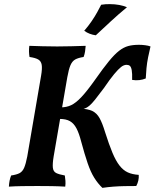

<svg xmlns="http://www.w3.org/2000/svg" viewBox="-20 -901 749 930"><path d="M476 9Q454 -12 436.5 -40Q419 -68 404.5 -110.5Q390 -153 373 -216Q363 -255 350.5 -279Q338 -303 319 -314Q300 -325 268 -325L275 -381Q302 -381 324.5 -391.5Q347 -402 374 -430.5Q401 -459 440 -514Q480 -571 507.5 -604.5Q535 -638 557 -655Q579 -672 601 -678Q623 -684 653 -684Q667 -684 683 -682Q699 -680 709 -676Q703 -651 697.5 -624Q692 -597 689.5 -570.5Q687 -544 686 -521Q672 -515 655 -513Q638 -511 620 -514Q621 -546 618 -561.5Q615 -577 609 -582Q603 -587 593 -587Q580 -587 566.5 -576.5Q553 -566 533 -542Q513 -518 483 -474Q457 -439 440.5 -418.5Q424 -398 412.5 -388.5Q401 -379 390.5 -375.5Q380 -372 367 -370L366 -375Q405 -374 427 -363.5Q449 -353 462.5 -328.5Q476 -304 489 -261Q508 -201 524.5 -161.5Q541 -122 559 -99Q577 -76 599 -66Q621 -56 652 -54Q654 -26 640 0Q611 0 583.5 0.5Q556 1 529.5 3Q503 5 476 9ZM23 3Q24 -13 26.5 -26Q29 -39 34 -51Q61 -55 75 -62.5Q89 -70 97 -88.5Q105 -107 112 -143L179 -534Q185 -569 182 -587Q179 -605 165 -613Q151 -621 123 -625Q121 -637 120.5 -650.5Q120 -664 122 -679Q152 -678 186 -677Q220 -676 257 -676Q291 -676 326 -677Q361 -678 395 -679Q394 -665 392 -651.5Q390 -638 385 -625Q359 -621 344.5 -613Q330 -605 321.5 -585.5Q313 -566 306 -527L240 -144Q234 -108 236 -89Q238 -70 252 -63Q266 -56 294 -51Q296 -39 297 -25Q298 -11 296 3Q262 1 229.5 0.5Q197 0 161 0Q124 0 88 0.5Q52 1 23 3ZM444 -730Q429 -732 414.5 -737.5Q400 -743 388 -752Q408 -775 424 -798.5Q440 -822 451.5 -843Q463 -864 470 -878Q481 -880 491.5 -880.5Q502 -881 512 -881Q536 -881 557.5 -877Q579 -873 595 -866Q555 -833 516 -797Q477 -761 444 -730Z"/></svg>

Font: Vollkorn SemiBold
Style: Italic
Weight: 600
Italic angle: -11°
Designer: Friedrich Althausen
Foundry: Friedrich Althausen
Version: Version 5.000